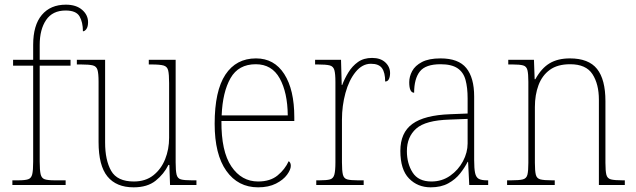

<svg xmlns="http://www.w3.org/2000/svg" viewBox="-20 -792 2721 822"><path d="M33 0V-20H59Q87 -20 100.5 -24.5Q114 -29 118 -46Q122 -63 122 -100V-511H36V-536H122V-600Q122 -684 159 -728Q196 -772 262 -772Q306 -772 331.5 -750Q357 -728 357 -697Q357 -678 350 -668Q343 -658 335 -658Q335 -697 320.5 -722Q306 -747 261 -747Q205 -747 177.5 -706.5Q150 -666 150 -600V-536H282V-511H150V-100Q150 -63 154 -46Q158 -29 171.5 -24.5Q185 -20 213 -20H261V0Z M552 10Q478 10 440 -36.5Q402 -83 402 -184V-442Q402 -477 397.5 -492.5Q393 -508 377.5 -512Q362 -516 327 -516H309V-536H430V-182Q430 -106 456 -60.5Q482 -15 553 -15Q603 -15 636.5 -41.5Q670 -68 687 -110.5Q704 -153 704 -202V-436Q704 -474 700 -490.5Q696 -507 680.5 -511.5Q665 -516 629 -516H617V-536H732V-97Q732 -61 736 -44.5Q740 -28 754.5 -24Q769 -20 800 -20H821V0H708L705 -86H701Q682 -47 646.5 -18.5Q611 10 552 10Z M1085 10Q999 10 949 -60.5Q899 -131 899 -262Q899 -403 945 -472.5Q991 -542 1076 -542Q1154 -542 1197 -475Q1240 -408 1240 -290V-274H928Q927 -144 970.5 -79.5Q1014 -15 1085 -15Q1137 -15 1168.5 -41Q1200 -67 1216 -102Q1225 -96 1225 -82Q1225 -66 1209 -44Q1193 -22 1161.5 -6Q1130 10 1085 10ZM1212 -298Q1211 -396 1177.5 -456.5Q1144 -517 1075 -517Q1001 -517 967 -457.5Q933 -398 929 -298Z M1334 0V-20H1349Q1379 -20 1393 -24Q1407 -28 1411.5 -44.5Q1416 -61 1416 -97V-441Q1416 -476 1411.5 -492Q1407 -508 1391.5 -512Q1376 -516 1341 -516H1329V-536H1440L1443 -428H1445Q1455 -455 1471.5 -482Q1488 -509 1512.5 -526.5Q1537 -544 1573 -544Q1609 -544 1629.5 -525Q1650 -506 1650 -479Q1650 -464 1645 -453.5Q1640 -443 1629 -443Q1629 -481 1615.5 -500Q1602 -519 1568 -519Q1531 -519 1502.5 -484Q1474 -449 1459 -394Q1444 -339 1444 -280V-97Q1444 -61 1448 -44.5Q1452 -28 1466.5 -24Q1481 -20 1511 -20H1537V0Z M1824 10Q1768 10 1731 -28Q1694 -66 1694 -146Q1694 -224 1745.5 -261.5Q1797 -299 1907 -303L1982 -306V-371Q1982 -417 1973 -450Q1964 -483 1938.5 -500Q1913 -517 1866 -517Q1802 -517 1777.5 -486Q1753 -455 1753 -395Q1732 -395 1732 -440Q1732 -464 1744.5 -487.5Q1757 -511 1786.5 -526.5Q1816 -542 1866 -542Q1943 -542 1976.5 -500.5Q2010 -459 2010 -379V-107Q2010 -70 2014 -51.5Q2018 -33 2029.5 -26.5Q2041 -20 2065 -20H2070V0H1989L1984 -99H1982Q1970 -75 1950 -49.5Q1930 -24 1899 -7Q1868 10 1824 10ZM1827 -15Q1872 -15 1907 -39.5Q1942 -64 1962 -101.5Q1982 -139 1982 -178V-283L1905 -280Q1802 -277 1762 -241.5Q1722 -206 1722 -145Q1722 -92 1746.5 -53.5Q1771 -15 1827 -15Z M2151 0V-20H2169Q2203 -20 2218.5 -24Q2234 -28 2238 -44Q2242 -60 2242 -95V-442Q2242 -476 2238 -492Q2234 -508 2219.5 -512Q2205 -516 2175 -516H2156V-536H2266L2269 -453H2272Q2298 -500 2333 -521Q2368 -542 2420 -542Q2500 -542 2536 -497Q2572 -452 2572 -359V-95Q2572 -60 2576 -44Q2580 -28 2595.5 -24Q2611 -20 2644 -20H2655V0H2544V-365Q2544 -432 2516.5 -474.5Q2489 -517 2421 -517Q2367 -517 2334 -493Q2301 -469 2285.5 -427.5Q2270 -386 2270 -334V-95Q2270 -60 2274 -44Q2278 -28 2293.5 -24Q2309 -20 2343 -20H2355V0Z"/></svg>

Font: Noto Serif Hebrew SemiCondensed Thin
Style: Regular
Weight: 100
Width: 4
Designer: Monotype Design Team
Foundry: Monotype Imaging Inc.
Version: Version 2.004; ttfautohint (v1.8.4.7-5d5b)